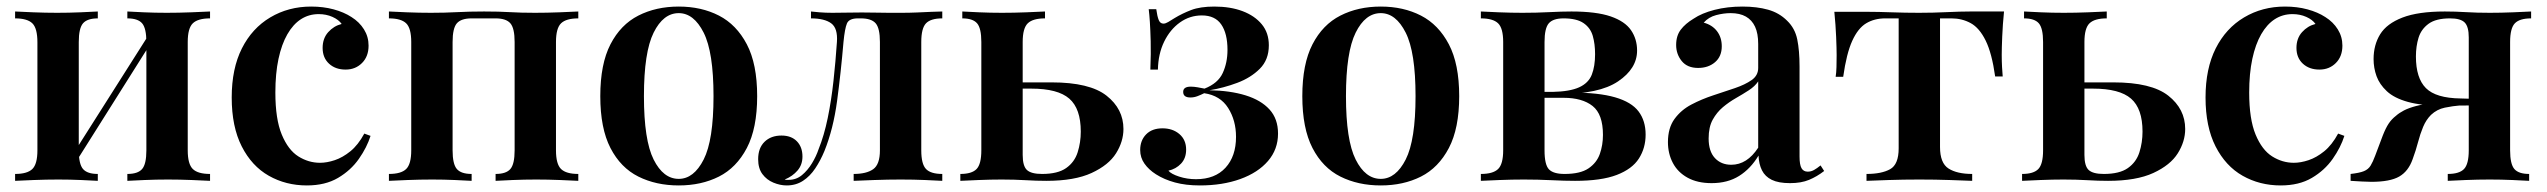

<svg xmlns="http://www.w3.org/2000/svg" viewBox="-20 -551 7759 585"><path d="M620 -516V-495Q583 -495 567.5 -480Q552 -465 552 -423V-93Q552 -51 567.5 -36Q583 -21 620 -21V0Q602 -1 564.5 -2.5Q527 -4 492 -4Q455 -4 420.5 -2.5Q386 -1 368 0V-21Q400 -21 413 -36Q426 -51 426 -93V-422Q426 -465 413 -480Q400 -495 368 -495V-516Q385 -515 418.5 -513.5Q452 -512 488 -512Q524 -512 562.5 -513.5Q601 -515 620 -516ZM278 -516V-495Q246 -495 233 -480Q220 -465 220 -423V-93Q220 -51 233 -36Q246 -21 278 -21V0Q261 -1 227 -2.5Q193 -4 158 -4Q121 -4 83 -2.5Q45 -1 26 0V-21Q63 -21 78.5 -36Q94 -51 94 -93V-422Q94 -465 78.5 -480Q63 -495 26 -495V-516Q44 -515 81.5 -513.5Q119 -512 154 -512Q190 -512 225 -513.5Q260 -515 278 -516ZM437 -451 453 -441 204 -46 187 -57Z M928 -531Q965 -531 996.5 -522.5Q1028 -514 1051 -499Q1075 -484 1089 -461.5Q1103 -439 1103 -412Q1103 -379 1083 -359Q1063 -339 1033 -339Q1002 -339 982.5 -357Q963 -375 963 -405Q963 -434 980 -453Q997 -472 1021 -478Q1012 -491 993 -499.5Q974 -508 951 -508Q921 -508 897 -492.5Q873 -477 855.5 -446.5Q838 -416 828.5 -371.5Q819 -327 819 -269Q819 -188 838.5 -141Q858 -94 889 -74.5Q920 -55 955 -55Q976 -55 1000 -63Q1024 -71 1047.5 -90Q1071 -109 1090 -144L1109 -137Q1098 -102 1073.5 -67Q1049 -32 1010 -9Q971 14 915 14Q851 14 799 -15.5Q747 -45 716.5 -105Q686 -165 686 -254Q686 -342 717 -403.5Q748 -465 803.5 -498Q859 -531 928 -531Z M1742 -516V-495Q1705 -495 1689.5 -480Q1674 -465 1674 -423V-93Q1674 -51 1689.5 -36Q1705 -21 1742 -21V0Q1724 -1 1686.5 -2.5Q1649 -4 1614 -4Q1577 -4 1542 -2.5Q1507 -1 1490 0V-21Q1522 -21 1535 -36Q1548 -51 1548 -93V-423Q1548 -465 1535 -480Q1522 -495 1490 -495H1417Q1385 -495 1372 -480Q1359 -465 1359 -423V-93Q1359 -51 1372 -36Q1385 -21 1417 -21V0Q1400 -1 1366 -2.5Q1332 -4 1297 -4Q1260 -4 1222 -2.5Q1184 -1 1165 0V-21Q1202 -21 1217.5 -36Q1233 -51 1233 -93V-423Q1233 -465 1217.5 -480Q1202 -495 1165 -495V-516Q1183 -515 1220 -513.5Q1257 -512 1293 -512Q1335 -512 1372.5 -514Q1410 -516 1455 -516Q1501 -516 1534 -514Q1567 -512 1610 -512Q1646 -512 1684.5 -513.5Q1723 -515 1742 -516Z M2048 -531Q2117 -531 2170.5 -503.5Q2224 -476 2255.5 -416Q2287 -356 2287 -258Q2287 -160 2255.5 -100Q2224 -40 2170.5 -13Q2117 14 2048 14Q1979 14 1925 -13Q1871 -40 1840 -100Q1809 -160 1809 -258Q1809 -356 1840 -416Q1871 -476 1925 -503.5Q1979 -531 2048 -531ZM2048 -511Q2001 -511 1971.5 -451.5Q1942 -392 1942 -258Q1942 -124 1971.5 -65Q2001 -6 2048 -6Q2094 -6 2124 -65Q2154 -124 2154 -258Q2154 -392 2124 -451.5Q2094 -511 2048 -511Z M2851 -516V-495Q2816 -495 2801.5 -480Q2787 -465 2787 -423V-93Q2787 -51 2801.5 -36Q2816 -21 2851 -21V0Q2833 -1 2798.5 -2.5Q2764 -4 2724 -4Q2685 -4 2644 -2.5Q2603 -1 2581 0V-21Q2620 -21 2640.5 -35.5Q2661 -50 2661 -93V-423Q2661 -465 2648 -480Q2635 -495 2603 -495H2594Q2567 -495 2560.5 -479.5Q2554 -464 2550 -423Q2542 -329 2530.5 -243.5Q2519 -158 2492 -91Q2480 -62 2464 -38Q2448 -14 2426.5 0Q2405 14 2377 14Q2357 14 2336.5 5.5Q2316 -3 2303 -20.5Q2290 -38 2290 -66Q2290 -100 2309.5 -119Q2329 -138 2361 -138Q2391 -138 2408 -120.5Q2425 -103 2425 -74Q2425 -49 2410 -31.5Q2395 -14 2371 -4Q2373 -3 2376.5 -3Q2380 -3 2383 -3Q2406 -3 2423.5 -17.5Q2441 -32 2454 -53.5Q2467 -75 2474 -96Q2491 -138 2502 -191.5Q2513 -245 2519.5 -304.5Q2526 -364 2530 -423Q2533 -465 2512.5 -480Q2492 -495 2451 -495V-516Q2459 -515 2477 -513.5Q2495 -512 2516 -512Q2538 -512 2558.5 -512.5Q2579 -513 2606 -513Q2631 -513 2650 -512.5Q2669 -512 2688 -512Q2707 -512 2729 -512Q2750 -512 2774 -513Q2798 -514 2818.5 -515Q2839 -516 2851 -516Z M3164 -516V-495Q3127 -495 3111.5 -480Q3096 -465 3096 -423V-79Q3096 -45 3109 -33Q3122 -21 3155 -21Q3203 -21 3228.5 -39Q3254 -57 3263.5 -87Q3273 -117 3273 -150Q3273 -220 3238 -250.5Q3203 -281 3122 -281Q3100 -281 3078 -281Q3056 -281 3036 -281L3034 -300Q3076 -300 3113.5 -300Q3151 -300 3184 -300Q3300 -300 3351.5 -259.5Q3403 -219 3403 -158Q3403 -120 3380.5 -84Q3358 -48 3306 -24Q3254 0 3168 0Q3138 0 3104.5 -2Q3071 -4 3032 -4Q2999 -4 2962 -2.5Q2925 -1 2906 0V-21Q2941 -21 2955.5 -36Q2970 -51 2970 -93V-423Q2970 -465 2957 -480Q2944 -495 2912 -495V-516Q2930 -515 2963.5 -513.5Q2997 -512 3033 -512Q3069 -512 3107 -513.5Q3145 -515 3164 -516Z M3680 -531Q3729 -531 3766 -517Q3803 -503 3824.5 -477Q3846 -451 3846 -413Q3846 -369 3818.5 -341.5Q3791 -314 3749.5 -298.5Q3708 -283 3665 -276Q3728 -275 3775 -260.5Q3822 -246 3848 -217.5Q3874 -189 3874 -144Q3874 -96 3843.5 -60.5Q3813 -25 3759 -5.5Q3705 14 3636 14Q3593 14 3560 5Q3527 -4 3502 -20Q3480 -34 3467 -52.5Q3454 -71 3454 -94Q3454 -123 3472 -141.5Q3490 -160 3522 -160Q3553 -160 3573.5 -142.5Q3594 -125 3594 -95Q3594 -69 3578.5 -52.5Q3563 -36 3540 -31Q3548 -21 3572.5 -13Q3597 -5 3624 -5Q3682 -5 3714 -40Q3746 -75 3746 -134Q3746 -184 3722 -222Q3698 -260 3649 -267Q3639 -262 3628.5 -258Q3618 -254 3607 -254Q3585 -254 3585 -271Q3585 -287 3608 -287Q3618 -287 3629 -285Q3640 -283 3650 -281Q3691 -297 3705.5 -328.5Q3720 -360 3720 -399Q3720 -449 3701 -476.5Q3682 -504 3642 -504Q3605 -504 3575 -482.5Q3545 -461 3527 -424Q3509 -387 3508 -339H3485Q3487 -390 3486 -425.5Q3485 -461 3483.5 -484Q3482 -507 3480 -523H3503Q3506 -501 3510.5 -490Q3515 -479 3525 -479Q3531 -479 3539.5 -484Q3548 -489 3559 -496Q3582 -510 3609.5 -520.5Q3637 -531 3680 -531Z M4187 -531Q4256 -531 4309.5 -503.5Q4363 -476 4394.5 -416Q4426 -356 4426 -258Q4426 -160 4394.5 -100Q4363 -40 4309.5 -13Q4256 14 4187 14Q4118 14 4064 -13Q4010 -40 3979 -100Q3948 -160 3948 -258Q3948 -356 3979 -416Q4010 -476 4064 -503.5Q4118 -531 4187 -531ZM4187 -511Q4140 -511 4110.5 -451.5Q4081 -392 4081 -258Q4081 -124 4110.5 -65Q4140 -6 4187 -6Q4233 -6 4263 -65Q4293 -124 4293 -258Q4293 -392 4263 -451.5Q4233 -511 4187 -511Z M4768 -516Q4844 -516 4887.5 -501Q4931 -486 4949.5 -459Q4968 -432 4968 -397Q4968 -342 4910 -303Q4852 -264 4733 -265Q4733 -265 4727.5 -266.5Q4722 -268 4716 -269.5Q4710 -271 4710 -271Q4763 -272 4791.5 -285Q4820 -298 4830 -323.5Q4840 -349 4840 -386Q4840 -417 4833 -441.5Q4826 -466 4805 -480.5Q4784 -495 4744 -495Q4712 -495 4699 -480Q4686 -465 4686 -423V-93Q4686 -49 4699.5 -35Q4713 -21 4747 -21Q4795 -21 4820 -38Q4845 -55 4854.5 -82Q4864 -109 4864 -140Q4864 -203 4832.5 -228Q4801 -253 4744 -253H4616Q4616 -253 4616 -262Q4616 -271 4616 -271H4753L4768 -269Q4851 -269 4901 -254.5Q4951 -240 4972.5 -211.5Q4994 -183 4994 -141Q4994 -100 4973.5 -68Q4953 -36 4906 -18Q4859 0 4779 0Q4747 0 4706.5 -2Q4666 -4 4623 -4Q4587 -4 4549 -2.5Q4511 -1 4492 0V-21Q4529 -21 4544.5 -36Q4560 -51 4560 -93V-423Q4560 -465 4544.5 -480Q4529 -495 4492 -495V-516Q4510 -515 4547 -513.5Q4584 -512 4619 -512Q4661 -512 4700 -514Q4739 -516 4768 -516Z M5195 7Q5152 7 5122 -9.5Q5092 -26 5077 -54.5Q5062 -83 5062 -118Q5062 -161 5082 -188.5Q5102 -216 5133.5 -232.5Q5165 -249 5200 -260.5Q5235 -272 5266 -282.5Q5297 -293 5317 -307Q5337 -321 5337 -344V-417Q5337 -449 5327.5 -469.5Q5318 -490 5299.5 -500.5Q5281 -511 5253 -511Q5232 -511 5209 -505Q5186 -499 5171 -482Q5197 -475 5211.5 -456Q5226 -437 5226 -410Q5226 -379 5205.5 -361.5Q5185 -344 5154 -344Q5121 -344 5104 -365Q5087 -386 5087 -414Q5087 -442 5101 -460.5Q5115 -479 5140 -494Q5165 -511 5204 -521Q5243 -531 5289 -531Q5333 -531 5367 -521.5Q5401 -512 5425 -488Q5449 -465 5456 -431Q5463 -397 5463 -348V-74Q5463 -49 5469 -38.5Q5475 -28 5488 -28Q5498 -28 5507 -33Q5516 -38 5527 -47L5538 -30Q5516 -13 5492 -3Q5468 7 5434 7Q5399 7 5378.5 -3Q5358 -13 5348.5 -32Q5339 -51 5338 -77Q5314 -37 5279 -15Q5244 7 5195 7ZM5255 -49Q5279 -49 5299.5 -62Q5320 -75 5337 -101V-303Q5327 -288 5308.5 -276Q5290 -264 5269 -252Q5248 -240 5229.5 -224.5Q5211 -209 5198.5 -186.5Q5186 -164 5186 -129Q5186 -90 5205 -69.5Q5224 -49 5255 -49Z M6086 -516Q6082 -476 6080.5 -439.5Q6079 -403 6079 -384Q6079 -364 6080 -346.5Q6081 -329 6082 -318H6059Q6049 -389 6030 -427.5Q6011 -466 5984.5 -480.5Q5958 -495 5926 -495H5891V-103Q5891 -54 5917 -37.5Q5943 -21 5989 -21V0Q5964 -1 5920.5 -2.5Q5877 -4 5828 -4Q5779 -4 5735 -2.5Q5691 -1 5667 0V-21Q5713 -21 5739 -35.5Q5765 -50 5765 -99V-495H5724Q5691 -495 5666 -480Q5641 -465 5623.5 -426.5Q5606 -388 5596 -317H5573Q5575 -329 5575.5 -346.5Q5576 -364 5576 -383Q5576 -402 5574.5 -438.5Q5573 -475 5569 -515H5672Q5702 -515 5743.5 -513.5Q5785 -512 5827 -512Q5869 -512 5911 -514Q5953 -516 5983 -516Z M6399 -516V-495Q6362 -495 6346.5 -480Q6331 -465 6331 -423V-79Q6331 -45 6344 -33Q6357 -21 6390 -21Q6438 -21 6463.5 -39Q6489 -57 6498.5 -87Q6508 -117 6508 -150Q6508 -220 6473 -250.5Q6438 -281 6357 -281Q6335 -281 6313 -281Q6291 -281 6271 -281L6269 -300Q6311 -300 6348.5 -300Q6386 -300 6419 -300Q6535 -300 6586.5 -259.5Q6638 -219 6638 -158Q6638 -120 6615.5 -84Q6593 -48 6541 -24Q6489 0 6403 0Q6373 0 6339.5 -2Q6306 -4 6267 -4Q6234 -4 6197 -2.5Q6160 -1 6141 0V-21Q6176 -21 6190.5 -36Q6205 -51 6205 -93V-423Q6205 -465 6192 -480Q6179 -495 6147 -495V-516Q6165 -515 6198.5 -513.5Q6232 -512 6268 -512Q6304 -512 6342 -513.5Q6380 -515 6399 -516Z M6942 -531Q6979 -531 7010.5 -522.5Q7042 -514 7065 -499Q7089 -484 7103 -461.5Q7117 -439 7117 -412Q7117 -379 7097 -359Q7077 -339 7047 -339Q7016 -339 6996.5 -357Q6977 -375 6977 -405Q6977 -434 6994 -453Q7011 -472 7035 -478Q7026 -491 7007 -499.5Q6988 -508 6965 -508Q6935 -508 6911 -492.5Q6887 -477 6869.5 -446.5Q6852 -416 6842.5 -371.5Q6833 -327 6833 -269Q6833 -188 6852.5 -141Q6872 -94 6903 -74.5Q6934 -55 6969 -55Q6990 -55 7014 -63Q7038 -71 7061.5 -90Q7085 -109 7104 -144L7123 -137Q7112 -102 7087.5 -67Q7063 -32 7024 -9Q6985 14 6929 14Q6865 14 6813 -15.5Q6761 -45 6730.5 -105Q6700 -165 6700 -254Q6700 -342 6731 -403.5Q6762 -465 6817.5 -498Q6873 -531 6942 -531Z M7692 -516V-495Q7657 -495 7642.5 -480Q7628 -465 7628 -423V-93Q7628 -51 7641 -36Q7654 -21 7686 -21V0Q7669 -1 7635 -2.5Q7601 -4 7566 -4Q7530 -4 7493 -2.5Q7456 -1 7438 0V-21Q7473 -21 7487.5 -36Q7502 -51 7502 -93V-437Q7502 -470 7489.5 -482.5Q7477 -495 7445 -495Q7402 -495 7379.5 -478.5Q7357 -462 7349 -436Q7341 -410 7341 -379Q7341 -313 7371.5 -282.5Q7402 -252 7477 -251Q7498 -250 7520 -250.5Q7542 -251 7562 -251L7564 -230Q7519 -230 7483.5 -229.5Q7448 -229 7423 -229Q7358 -229 7316.5 -240.5Q7275 -252 7252.5 -273Q7230 -294 7221 -319Q7212 -344 7212 -371Q7212 -414 7232 -446.5Q7252 -479 7300 -497.5Q7348 -516 7429 -516Q7461 -516 7494 -514Q7527 -512 7566 -512Q7600 -512 7637 -513.5Q7674 -515 7692 -516ZM7478 -239V-230Q7453 -228 7429 -223Q7405 -218 7387 -201Q7372 -186 7363 -164.5Q7354 -143 7347.5 -118Q7341 -93 7331 -66Q7318 -29 7290 -13Q7262 3 7205 3Q7192 3 7176 2Q7160 1 7142 0V-21Q7169 -24 7182.5 -29.5Q7196 -35 7203 -46.5Q7210 -58 7217 -77Q7231 -115 7240 -138Q7249 -161 7258 -174.5Q7267 -188 7280 -198Q7290 -207 7304.5 -214.5Q7319 -222 7341.5 -228Q7364 -234 7397.5 -237Q7431 -240 7478 -239Z"/></svg>

Font: Playfair Display SemiBold
Style: Regular
Weight: 600
Designer: Claus Eggers Sørensen
Foundry: Claus Eggers Sørensen
Version: Version 1.203